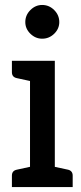

<svg xmlns="http://www.w3.org/2000/svg" viewBox="-20 -754 328 774"><path d="M101 0V-509H201V0ZM28 0V-46Q28 -56 33 -62Q38 -68 48 -70L117 -85L129 0ZM172 0 184 -85 254 -70Q263 -68 268 -62Q273 -56 273 -46V0ZM129 -509 117 -424 48 -439Q38 -441 33 -447Q28 -453 28 -463V-509ZM150 -598Q123 -598 102.5 -618Q82 -638 82 -665Q82 -693 102.5 -713.5Q123 -734 150 -734Q178 -734 198.5 -713.5Q219 -693 219 -665Q219 -638 198.5 -618Q178 -598 150 -598Z"/></svg>

Font: Aleo Medium
Style: Regular
Weight: 500
Designer: Alessio Laiso
Foundry: Alessio Laiso
Version: Version 2.001;gftools[0.9.29]